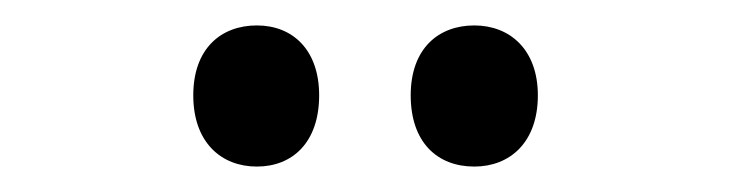

<svg xmlns="http://www.w3.org/2000/svg" viewBox="-20 -750 578 151"><path d="M132 -675C132 -638 154 -619 182 -619C210 -619 231 -638 231 -675C231 -711 210 -730 182 -730C154 -730 132 -712 132 -675ZM303 -675C303 -638 324 -619 353 -619C381 -619 403 -638 403 -675C403 -711 381 -730 353 -730C325 -730 303 -712 303 -675Z"/></svg>

Font: Noto Sans Sinhala Condensed Medium
Style: Regular
Weight: 500
Width: 3
Designer: Jelle Bosma - Monotype Design Team
Foundry: Monotype Imaging Inc.
Version: Version 2.006